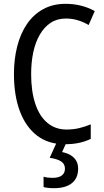

<svg xmlns="http://www.w3.org/2000/svg" viewBox="-20 -745 542 1005"><path d="M325 -648Q279 -648 245 -625.5Q211 -603 188 -563Q165 -523 154 -470.5Q143 -418 143 -357Q143 -268 164.5 -202.5Q186 -137 228 -102Q270 -67 328 -67Q364 -67 395 -74.5Q426 -82 455 -94V-18Q426 -4 393 3Q360 10 318 10Q234 10 175 -34.5Q116 -79 84.5 -161.5Q53 -244 53 -358Q53 -435 70 -502Q87 -569 121 -619Q155 -669 206 -697Q257 -725 323 -725Q365 -725 403.5 -715.5Q442 -706 476 -687L444 -614Q419 -629 389 -638.5Q359 -648 325 -648ZM389 138Q389 187 356.5 213.5Q324 240 262 240Q245 240 231.5 238.5Q218 237 208 234V180Q218 183 230 184.5Q242 186 254 186Q287 186 303.5 173.5Q320 161 320 138Q320 112 298.5 99Q277 86 240 81L277 0H328L305 51Q331 56 350 67.5Q369 79 379 96.5Q389 114 389 138Z"/></svg>

Font: Noto Sans Condensed
Style: Regular
Weight: 400
Width: 3
Version: Version 2.013